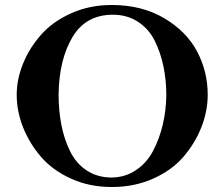

<svg xmlns="http://www.w3.org/2000/svg" viewBox="-20 -730 900 770"><path d="M47 -350Q47 -412 72.5 -475Q98 -538 145 -591Q192 -644 266 -677Q340 -710 428 -710Q549 -710 638.5 -657Q728 -604 770.5 -523.5Q813 -443 813 -350Q813 -284 787.5 -219.5Q762 -155 715.5 -101Q669 -47 594 -13.5Q519 20 428 20Q339 20 265 -13.5Q191 -47 144.5 -101Q98 -155 72.5 -219.5Q47 -284 47 -350ZM215 -352Q215 -287 226 -230Q237 -173 260.5 -124.5Q284 -76 326 -47.5Q368 -19 425 -18Q481 -18 525 -47.5Q569 -77 594.5 -126Q620 -175 633 -231Q646 -287 647 -347Q647 -409 635.5 -464Q624 -519 600.5 -566.5Q577 -614 533.5 -642.5Q490 -671 433 -671Q324 -671 270.5 -581Q217 -491 215 -352Z"/></svg>

Font: Uncial Antiqua
Style: Regular
Weight: 400
Designer: Astigmatic (AOETI)
Foundry: Astigmatic (AOETI)
Version: Version 1.000